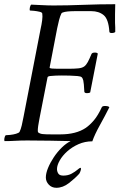

<svg xmlns="http://www.w3.org/2000/svg" viewBox="-27 -668 588 913"><path d="M412 4Q377 4 346.5 17.5Q316 31 293 51.5Q270 72 257 95Q244 118 244 136Q244 147 250 157Q256 167 274 167Q297 167 314 157.5Q331 148 341.5 139Q352 130 355 130Q359 130 358 136.5Q357 143 354 150Q351 157 349 159Q330 180 301 202.5Q272 225 241 225Q219 225 205 210Q191 195 191 176Q191 156 201.5 130.5Q212 105 229 79.5Q246 54 267 33.5Q288 13 309 3Q263 2 211 1Q159 0 103 0Q71 0 46 1.5Q21 3 -5 3Q-8 -1 -6 -11Q-4 -21 0 -25Q6 -25 21 -26.5Q36 -28 49.5 -32Q63 -36 66 -41Q72 -53 76.5 -72Q81 -91 85 -113L166 -530Q171 -552 173.5 -571.5Q176 -591 174 -603Q174 -609 161.5 -612Q149 -615 135 -616.5Q121 -618 115 -618Q113 -622 115 -632Q117 -642 121 -646Q149 -645 175 -643.5Q201 -642 228 -642Q292 -642 369.5 -645Q447 -648 521 -648Q520 -623 520 -601.5Q520 -580 520 -559Q521 -548 521 -537.5Q521 -527 521 -516Q516 -511 504 -511Q493 -511 493 -518Q489 -577 466 -596Q443 -615 407 -615H329Q324 -615 309.5 -614.5Q295 -614 281.5 -611.5Q268 -609 265 -604Q259 -592 254 -573Q249 -554 245 -534L209 -347Q208 -343 220 -342Q232 -341 247 -341H295Q328 -341 346 -343Q364 -345 373.5 -352Q383 -359 390.5 -373Q398 -387 408 -411Q411 -418 424 -418Q435 -418 438 -413L402 -229Q398 -225 387 -225Q375 -225 374 -232Q372 -274 369 -285.5Q366 -297 361 -301Q357 -305 340.5 -306.5Q324 -308 304 -308.5Q284 -309 267 -309Q255 -309 239 -308.5Q223 -308 211.5 -306.5Q200 -305 199 -300L161 -106Q160 -99 157 -83.5Q154 -68 153 -55Q152 -42 154 -39Q162 -32 175.5 -30.5Q189 -29 217 -29H260Q335 -29 381 -60Q401 -74 420 -96.5Q439 -119 457 -158Q460 -164 472 -164Q489 -164 493 -158Q473 -118 448 -73Q423 -28 412 4Z"/></svg>

Font: Amiri
Style: Italic
Weight: 400
Italic angle: 10°
Designer: Khaled Hosny
Version: Version 0.113